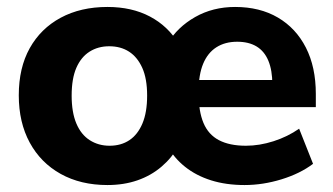

<svg xmlns="http://www.w3.org/2000/svg" viewBox="-20 -521 957 552"><path d="M289 11Q212 11 154.5 -21Q97 -53 65.5 -111Q34 -169 34 -247Q34 -326 65.5 -382.5Q97 -439 154.5 -470Q212 -501 289 -501Q359 -501 411 -473.5Q463 -446 493 -396H462Q490 -443 541 -472Q592 -501 656 -501Q727 -501 779 -470.5Q831 -440 859.5 -384Q888 -328 888 -251V-213H531V-291H779L763 -278Q763 -319 751.5 -346.5Q740 -374 717.5 -387.5Q695 -401 662 -401Q627 -401 602 -385Q577 -369 564 -337.5Q551 -306 551 -259V-252Q551 -201 565 -167.5Q579 -134 609.5 -118Q640 -102 687 -102Q726 -102 766.5 -115Q807 -128 840 -151L880 -50Q843 -22 789.5 -5.5Q736 11 683 11Q630 11 587 -2.5Q544 -16 512 -41.5Q480 -67 461 -102H494Q474 -67 444 -41.5Q414 -16 375 -2.5Q336 11 289 11ZM295 -102Q328 -102 352 -118Q376 -134 389.5 -166Q403 -198 403 -246Q403 -295 389 -326Q375 -357 351 -372.5Q327 -388 294 -388Q262 -388 237.5 -372.5Q213 -357 199.5 -326Q186 -295 186 -246Q186 -198 199.5 -166Q213 -134 238 -118Q263 -102 295 -102Z"/></svg>

Font: Nunito Sans 12pt ExtraBold
Style: Regular
Weight: 800
Designer: Vernon Adams
Foundry: Vernon Adams
Version: Version 3.101;gftools[0.9.27]